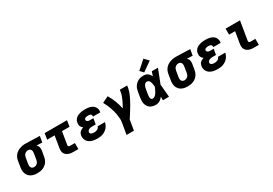

<svg xmlns="http://www.w3.org/2000/svg" viewBox="45 -1952 4710 3317"><g transform="rotate(-30 2400.0 -293.0)"><path d="M256 8Q223 8 191.5 2Q160 -4 133 -18.5Q106 -33 86.5 -56.5Q67 -80 57 -109Q47 -138 46.5 -170.5Q46 -203 52 -235L70 -345Q74 -372 84.5 -398.5Q95 -425 113 -448Q131 -471 155.5 -488.5Q180 -506 206.5 -516.5Q233 -527 260.5 -532.5Q288 -538 315 -538Q319 -538 323.5 -538Q328 -538 333 -538L612 -530L592 -410L479 -414Q491 -403 500 -390Q509 -377 513.5 -361Q518 -345 518 -328.5Q518 -312 516 -295L497 -185Q493 -157 483 -130.5Q473 -104 456 -80.5Q439 -57 415 -39Q391 -21 364.5 -10.5Q338 0 310.5 4Q283 8 256 8ZM258 -112Q275 -112 293 -118.5Q311 -125 324 -138.5Q337 -152 344 -169.5Q351 -187 354 -204L372 -314Q375 -332 375 -349.5Q375 -367 369 -382.5Q363 -398 349 -407.5Q335 -417 318 -418H313Q312 -418 310.5 -418Q309 -418 307 -418Q290 -418 273 -410.5Q256 -403 243 -390Q230 -377 223 -360Q216 -343 214 -326L195 -216Q192 -197 192.5 -178.5Q193 -160 200.5 -144.5Q208 -129 223.5 -120.5Q239 -112 258 -112Z M982 0Q956 0 930.5 -3Q905 -6 882 -15Q859 -24 840 -39Q821 -54 810 -75.5Q799 -97 797 -123Q795 -149 799 -174L838 -410H689L708 -530H1154L1135 -410H985L943 -155Q941 -147 943.5 -139.5Q946 -132 952 -127.5Q958 -123 966 -121.5Q974 -120 982 -120H1075V0Z M1456 8Q1427 8 1398 4.5Q1369 1 1342.5 -8Q1316 -17 1293 -33Q1270 -49 1255 -72Q1240 -95 1234.5 -123.5Q1229 -152 1234 -181Q1237 -199 1245 -216.5Q1253 -234 1267.5 -247Q1282 -260 1299.5 -268.5Q1317 -277 1335 -283Q1321 -293 1310 -306Q1299 -319 1293 -334.5Q1287 -350 1286 -368Q1285 -386 1288 -404Q1291 -427 1303 -449Q1315 -471 1334 -487Q1353 -503 1376 -513Q1399 -523 1422 -528.5Q1445 -534 1468.5 -536Q1492 -538 1515 -538Q1542 -538 1568.5 -535Q1595 -532 1619.5 -524Q1644 -516 1665 -502.5Q1686 -489 1700.5 -468.5Q1715 -448 1721 -422Q1727 -396 1722 -369Q1722 -367 1721.5 -364.5Q1721 -362 1720 -360H1575Q1575 -361 1575 -361.5Q1575 -362 1575 -363Q1577 -375 1573 -387Q1569 -399 1560 -406Q1551 -413 1539 -415.5Q1527 -418 1515 -418Q1507 -418 1499 -417.5Q1491 -417 1483 -416Q1475 -415 1467 -413Q1459 -411 1451 -407.5Q1443 -404 1437.5 -397Q1432 -390 1431 -382Q1429 -370 1435 -359Q1441 -348 1451 -342Q1461 -336 1473.5 -334Q1486 -332 1499 -332H1566L1547 -219H1480Q1470 -219 1460 -218Q1450 -217 1440 -215Q1430 -213 1419.5 -209.5Q1409 -206 1400.5 -199.5Q1392 -193 1386 -184Q1380 -175 1378 -165Q1376 -151 1383 -139Q1390 -127 1402 -121.5Q1414 -116 1428 -114Q1442 -112 1456 -112Q1472 -112 1488 -114.5Q1504 -117 1519 -124.5Q1534 -132 1545 -145Q1556 -158 1560 -174H1706Q1700 -147 1688 -121.5Q1676 -96 1657.5 -74Q1639 -52 1614.5 -35.5Q1590 -19 1563.5 -9Q1537 1 1510 4.5Q1483 8 1456 8Z M1918 205 1956 -20Q1963 -61 1960.5 -102Q1958 -143 1951 -183Q1944 -223 1933.5 -260.5Q1923 -298 1909.5 -335Q1896 -372 1879.5 -407.5Q1863 -443 1844 -477L1969 -538Q2012 -467 2042.5 -388Q2073 -309 2090 -225Q2108 -255 2124 -286Q2140 -317 2154.5 -348.5Q2169 -380 2181 -412Q2193 -444 2199 -477L2208 -530H2354L2346 -477Q2340 -445 2329 -414Q2318 -383 2304 -352Q2290 -321 2274.5 -291Q2259 -261 2242.5 -231.5Q2226 -202 2208.5 -173Q2191 -144 2173 -115Q2155 -86 2136.5 -57Q2118 -28 2099 0L2065 205Z M2622 8Q2591 8 2561.5 1.5Q2532 -5 2508 -21Q2484 -37 2468 -61.5Q2452 -86 2444.5 -114.5Q2437 -143 2438 -173.5Q2439 -204 2444 -235L2462 -345Q2466 -371 2474.5 -396.5Q2483 -422 2498 -445Q2513 -468 2534 -486.5Q2555 -505 2579.5 -517Q2604 -529 2630 -533.5Q2656 -538 2682 -538Q2705 -538 2727 -532Q2749 -526 2766 -513Q2783 -500 2796 -482.5Q2809 -465 2818 -446Q2825 -467 2832 -488Q2839 -509 2846 -530H2968Q2941 -461 2915 -392Q2889 -323 2861 -255Q2867 -191 2872 -127.5Q2877 -64 2883 0H2761Q2761 -18 2761 -35.5Q2761 -53 2761 -70Q2747 -54 2732 -39Q2717 -24 2699 -13.5Q2681 -3 2661.5 2.5Q2642 8 2622 8ZM2622 -112Q2640 -112 2657 -121Q2674 -130 2687 -144Q2700 -158 2709.5 -174Q2719 -190 2727.5 -206.5Q2736 -223 2743.5 -240Q2751 -257 2758 -274Q2756 -289 2754.5 -304Q2753 -319 2750 -334Q2747 -349 2742.5 -363Q2738 -377 2730.5 -389.5Q2723 -402 2710 -410Q2697 -418 2682 -418Q2666 -418 2651.5 -409Q2637 -400 2627.5 -386Q2618 -372 2613 -356.5Q2608 -341 2606 -326L2587 -216Q2586 -205 2584.5 -194.5Q2583 -184 2583.5 -173Q2584 -162 2585 -152Q2586 -142 2590.5 -133Q2595 -124 2603 -118Q2611 -112 2622 -112ZM2723 -578 2661 -642 2828 -791 2908 -709Z M3256 8Q3223 8 3191.5 2Q3160 -4 3133 -18.5Q3106 -33 3086.5 -56.5Q3067 -80 3057 -109Q3047 -138 3046.5 -170.5Q3046 -203 3052 -235L3070 -345Q3074 -372 3084.5 -398.5Q3095 -425 3113 -448Q3131 -471 3155.5 -488.5Q3180 -506 3206.5 -516.5Q3233 -527 3260.5 -532.5Q3288 -538 3315 -538Q3319 -538 3323.5 -538Q3328 -538 3333 -538L3612 -530L3592 -410L3479 -414Q3491 -403 3500 -390Q3509 -377 3513.5 -361Q3518 -345 3518 -328.5Q3518 -312 3516 -295L3497 -185Q3493 -157 3483 -130.5Q3473 -104 3456 -80.5Q3439 -57 3415 -39Q3391 -21 3364.5 -10.5Q3338 0 3310.5 4Q3283 8 3256 8ZM3258 -112Q3275 -112 3293 -118.5Q3311 -125 3324 -138.5Q3337 -152 3344 -169.5Q3351 -187 3354 -204L3372 -314Q3375 -332 3375 -349.5Q3375 -367 3369 -382.5Q3363 -398 3349 -407.5Q3335 -417 3318 -418H3313Q3312 -418 3310.5 -418Q3309 -418 3307 -418Q3290 -418 3273 -410.5Q3256 -403 3243 -390Q3230 -377 3223 -360Q3216 -343 3214 -326L3195 -216Q3192 -197 3192.5 -178.5Q3193 -160 3200.5 -144.5Q3208 -129 3223.5 -120.5Q3239 -112 3258 -112Z M3856 8Q3827 8 3798 4.5Q3769 1 3742.5 -8Q3716 -17 3693 -33Q3670 -49 3655 -72Q3640 -95 3634.5 -123.5Q3629 -152 3634 -181Q3637 -199 3645 -216.5Q3653 -234 3667.5 -247Q3682 -260 3699.5 -268.5Q3717 -277 3735 -283Q3721 -293 3710 -306Q3699 -319 3693 -334.5Q3687 -350 3686 -368Q3685 -386 3688 -404Q3691 -427 3703 -449Q3715 -471 3734 -487Q3753 -503 3776 -513Q3799 -523 3822 -528.5Q3845 -534 3868.5 -536Q3892 -538 3915 -538Q3942 -538 3968.5 -535Q3995 -532 4019.5 -524Q4044 -516 4065 -502.5Q4086 -489 4100.5 -468.5Q4115 -448 4121 -422Q4127 -396 4122 -369Q4122 -367 4121.5 -364.5Q4121 -362 4120 -360H3975Q3975 -361 3975 -361.5Q3975 -362 3975 -363Q3977 -375 3973 -387Q3969 -399 3960 -406Q3951 -413 3939 -415.5Q3927 -418 3915 -418Q3907 -418 3899 -417.5Q3891 -417 3883 -416Q3875 -415 3867 -413Q3859 -411 3851 -407.5Q3843 -404 3837.5 -397Q3832 -390 3831 -382Q3829 -370 3835 -359Q3841 -348 3851 -342Q3861 -336 3873.5 -334Q3886 -332 3899 -332H3966L3947 -219H3880Q3870 -219 3860 -218Q3850 -217 3840 -215Q3830 -213 3819.5 -209.5Q3809 -206 3800.5 -199.5Q3792 -193 3786 -184Q3780 -175 3778 -165Q3776 -151 3783 -139Q3790 -127 3802 -121.5Q3814 -116 3828 -114Q3842 -112 3856 -112Q3872 -112 3888 -114.5Q3904 -117 3919 -124.5Q3934 -132 3945 -145Q3956 -158 3960 -174H4106Q4100 -147 4088 -121.5Q4076 -96 4057.5 -74Q4039 -52 4014.5 -35.5Q3990 -19 3963.5 -9Q3937 1 3910 4.5Q3883 8 3856 8Z M4582 0Q4556 0 4530.5 -3Q4505 -6 4482 -15Q4459 -24 4440 -39Q4421 -54 4410 -75.5Q4399 -97 4397 -123Q4395 -149 4399 -174L4438 -410H4318V-530H4605L4543 -155Q4541 -147 4543.5 -139.5Q4546 -132 4552 -127.5Q4558 -123 4566 -121.5Q4574 -120 4582 -120H4675V0Z"/></g></svg>

Font: Iosevka Curly HvExObl
Style: Regular
Weight: 900
Width: 7
Italic angle: -9°
Monospace: yes
Designer: Belleve Invis
Foundry: Belleve Invis
Version: Version 11.1.0; ttfautohint (v1.8.3)